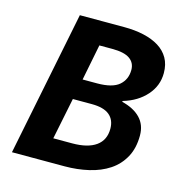

<svg xmlns="http://www.w3.org/2000/svg" viewBox="-99 -744 801 835"><g transform="rotate(15 302.0 -326.0)"><path d="M28 0 159 -652H358Q407 -652 447 -643Q487 -634 516 -616Q545 -598 561 -570Q577 -542 577 -503Q577 -446 538.5 -402.5Q500 -359 436 -340L434 -336Q488 -323 517.5 -292.5Q547 -262 547 -214Q547 -157 524.5 -116Q502 -75 463.5 -49.5Q425 -24 373.5 -12Q322 0 265 0ZM243 -385H308Q377 -385 407 -411Q437 -437 437 -480Q437 -512 412 -529.5Q387 -547 333 -547H275ZM186 -105H271Q341 -105 378 -131.5Q415 -158 415 -209Q415 -249 389 -270.5Q363 -292 309 -292H224Z"/></g></svg>

Font: TypoPRO Source Sans Pro
Style: Bold Italic
Weight: 700
Italic angle: -11°
Designer: Paul D. Hunt
Foundry: Adobe Systems Incorporated
Version: Version 1.075;PS 2.000;hotconv 1.0.86;makeotf.lib2.5.63406